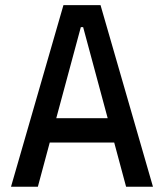

<svg xmlns="http://www.w3.org/2000/svg" viewBox="-20 -713 626 733"><path d="M22 0 222.2 -693.4H363.8L564 0H461.4L416 -168.9H169.9L124.5 0ZM288.6 -609.4 194.8 -261.7H391.1L297.4 -609.4Z"/></svg>

Font: Caskaydia Cove
Style: Regular
Weight: 400
Monospace: yes
Designer: Aaron Bell
Foundry: Saja Typeworks
Version: Version 4.300; ttfautohint (v1.8.3)